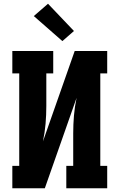

<svg xmlns="http://www.w3.org/2000/svg" viewBox="-20 -1008 640 1028"><path d="M46 0V-120H83V-615H46V-735H265V-615H228V-441Q228 -393 224 -345.5Q220 -298 210 -251L380 -735H554V-615H517V-120H554V0H335V-120H372V-294Q372 -342 376 -389.5Q380 -437 390 -484L220 0ZM314 -788 161 -922 237 -988 376 -842Z"/></svg>

Font: Iosevka Etoile Heavy
Style: Regular
Weight: 900
Designer: Belleve Invis
Foundry: Belleve Invis
Version: Version 22.1.2; ttfautohint (v1.8.4)